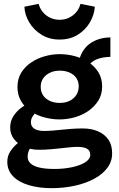

<svg xmlns="http://www.w3.org/2000/svg" viewBox="-20 -765 619 1000"><path d="M248 215Q183 215 130.5 199.5Q78 184 48 153Q18 122 18 78Q18 47 34 23Q50 -1 72.5 -19.5Q95 -38 115 -49L168 -22Q153 -15 138.5 5Q124 25 124 52Q124 72 139.5 86.5Q155 101 186.5 108Q218 115 264 115Q312 115 354.5 106Q397 97 423.5 80.5Q450 64 450 41Q450 19 433 9.5Q416 0 384 0Q363 0 341 2.5Q319 5 295 7.5Q271 10 243 12.5Q215 15 182 15Q142 15 108 0.5Q74 -14 53.5 -40Q33 -66 33 -100Q33 -135 51 -162Q69 -189 96.5 -208Q124 -227 154 -237L201 -203Q185 -196 171.5 -184Q158 -172 149.5 -158Q141 -144 141 -129Q141 -113 149.5 -103Q158 -93 173 -88Q188 -83 206 -83Q232 -83 256 -85Q280 -87 303.5 -89.5Q327 -92 353.5 -94Q380 -96 411 -96Q456 -96 490.5 -81Q525 -66 544.5 -38Q564 -10 564 34Q564 76 539 109.5Q514 143 470 166.5Q426 190 369 202.5Q312 215 248 215ZM290 -143Q251 -143 211.5 -153.5Q172 -164 140.5 -185Q109 -206 90 -238Q71 -270 71 -312Q71 -355 91 -387Q111 -419 143.5 -440.5Q176 -462 214.5 -472.5Q253 -483 290 -483Q331 -483 370 -472.5Q409 -462 441 -441Q473 -420 492.5 -388.5Q512 -357 512 -315Q512 -272 491.5 -240Q471 -208 438.5 -186Q406 -164 367 -153.5Q328 -143 290 -143ZM291 -229Q321 -229 343 -240Q365 -251 377.5 -270.5Q390 -290 390 -315Q390 -340 377.5 -358.5Q365 -377 342.5 -387Q320 -397 291 -397Q262 -397 239.5 -386Q217 -375 204.5 -356.5Q192 -338 192 -312Q192 -287 204.5 -268.5Q217 -250 239.5 -239.5Q262 -229 291 -229ZM431 -410 390 -442Q397 -475 412 -499Q427 -523 449 -538.5Q471 -554 498 -562Q525 -570 555 -570V-469Q514 -468 483.5 -456Q453 -444 431 -410ZM290 -559Q237 -559 196.5 -584Q156 -609 132.5 -648Q109 -687 107 -730L181 -745Q188 -720 203.5 -701.5Q219 -683 241.5 -672.5Q264 -662 291 -662Q317 -662 339 -672.5Q361 -683 377 -701.5Q393 -720 399 -745L474 -730Q471 -687 448 -648Q425 -609 385 -584Q345 -559 290 -559Z"/></svg>

Font: BioRhyme
Style: Bold
Weight: 700
Designer: Aoife Mooney
Foundry: Aoife Mooney Type
Version: Version 1.600;gftools[0.9.33]